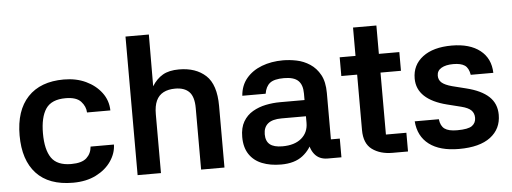

<svg xmlns="http://www.w3.org/2000/svg" viewBox="-49 -849 2645 991"><g transform="rotate(-5 1274.0 -354.0)"><path d="M293 10Q168 10 103.5 -59.5Q39 -129 39 -257Q39 -386 104.5 -455.5Q170 -525 291 -525Q355 -525 405 -501.5Q455 -478 485.5 -437.5Q516 -397 517 -345H396Q395 -376 371.5 -402Q348 -428 292 -428Q219 -428 189.5 -384.5Q160 -341 160 -257Q160 -173 189.5 -130Q219 -87 292 -87Q347 -87 371.5 -109.5Q396 -132 399 -168H520Q519 -123 491 -82Q463 -41 412.5 -15.5Q362 10 293 10Z M749 0H628V-718H749L748 -450Q771 -487 803.5 -506Q836 -525 888 -525Q975 -525 1026.5 -477.5Q1078 -430 1078 -319V0H957V-319Q957 -377 932.5 -402.5Q908 -428 860 -428Q824 -428 799 -415Q774 -402 761.5 -375Q749 -348 749 -305Z M1684 0H1613Q1569 0 1545 -30Q1521 -60 1519 -110L1543 -108Q1525 -55 1483 -22.5Q1441 10 1371 10Q1315 10 1272.5 -7Q1230 -24 1206.5 -59.5Q1183 -95 1183 -149Q1183 -197 1201.5 -228.5Q1220 -260 1251 -278Q1282 -296 1319 -303.5Q1356 -311 1393 -311H1520V-345Q1520 -390 1497.5 -411.5Q1475 -433 1424 -433Q1373 -433 1351 -415.5Q1329 -398 1323 -361H1202Q1206 -414 1236.5 -450.5Q1267 -487 1316.5 -506Q1366 -525 1427 -525Q1461 -525 1497.5 -517.5Q1534 -510 1566 -489Q1598 -468 1618 -431.5Q1638 -395 1638 -337V-97H1684ZM1300 -153Q1300 -117 1321 -100Q1342 -83 1386 -83Q1449 -83 1484.5 -113Q1520 -143 1520 -193V-227H1394Q1346 -227 1323 -208Q1300 -189 1300 -153Z M2029 -418H1923V-97H2029V0H1949Q1885 0 1843.5 -30.5Q1802 -61 1802 -131V-418H1720V-515H1802V-662H1923V-515H2029Z M2386 -366Q2380 -402 2360 -415.5Q2340 -429 2301 -429Q2262 -429 2239 -415.5Q2216 -402 2216 -376Q2216 -354 2232 -340Q2248 -326 2285 -316L2357 -298Q2434 -279 2473 -242.5Q2512 -206 2512 -148Q2512 -75 2456 -32.5Q2400 10 2293 10Q2194 10 2138.5 -32Q2083 -74 2077 -152H2202Q2206 -117 2226.5 -102Q2247 -87 2291 -87Q2349 -87 2369 -102Q2389 -117 2389 -143Q2389 -167 2374 -182Q2359 -197 2323 -206L2251 -224Q2175 -243 2135.5 -280Q2096 -317 2096 -372Q2096 -442 2150.5 -483.5Q2205 -525 2301 -525Q2394 -525 2447.5 -483Q2501 -441 2503 -366Z"/></g></svg>

Font: 42dot Sans Light
Style: Bold
Weight: 700
Version: Version 1.000